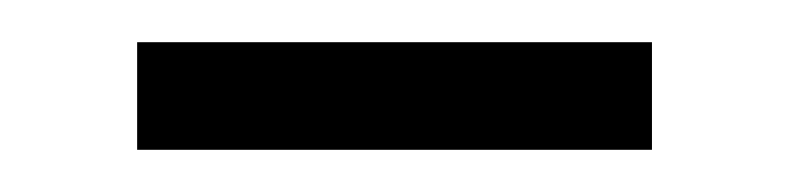

<svg xmlns="http://www.w3.org/2000/svg" viewBox="-20 -237 375 91"><path d="M45 -217H289V-166H45Z"/></svg>

Font: Genos Thin Medium
Style: Regular
Weight: 500
Version: Version 1.010